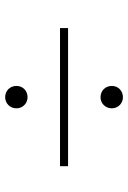

<svg xmlns="http://www.w3.org/2000/svg" viewBox="107 -638 508 763"><g transform="rotate(90 361.5 -256.0)"><path d="M91 -272V-240H640V-272ZM366 -401C390 -401 410 -420 410 -446C410 -471 390 -490 366 -490C340 -490 321 -471 321 -446C321 -420 340 -401 366 -401ZM366 -22C390 -22 410 -41 410 -67C410 -92 390 -111 366 -111C340 -111 321 -92 321 -67C321 -41 340 -22 366 -22Z"/></g></svg>

Font: Sprat Medium
Style: Regular
Weight: 500
Designer: Ethan Nakache
Foundry: Collletttivo
Version: Version 2.000;Glyphs 3.2 (3217)